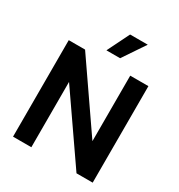

<svg xmlns="http://www.w3.org/2000/svg" viewBox="-219 -1112 1180 1263"><g transform="rotate(30 370.5 -480.5)"><path d="M550 3 207 -493V3H68V-730H192L534 -234H535V-730H673V3ZM533 -964 420 -796H316L399 -964Z"/></g></svg>

Font: Sinter Bold
Style: Regular
Weight: 700
Foundry: Adobe & rsms
Version: Version 1.000